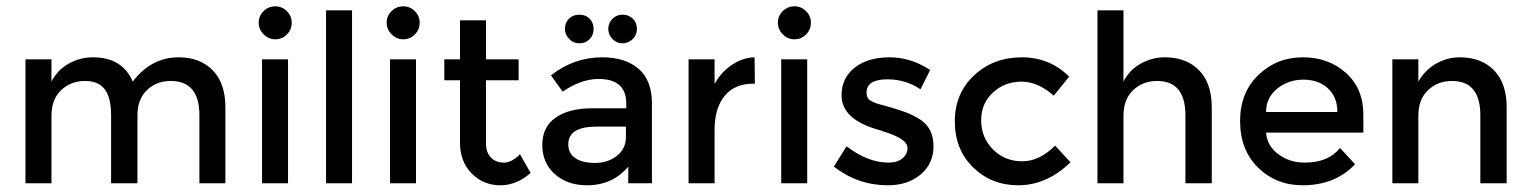

<svg xmlns="http://www.w3.org/2000/svg" viewBox="-20 -567 4735 594"><path d="M139.2 0H58.8V-383.5H139.2V-314.4Q156.7 -349.5 191.8 -369.6Q226.8 -389.7 267 -389.7Q358.8 -389.7 390.7 -314.4Q447.4 -389.7 533 -389.7Q599 -389.7 638.1 -349.5Q677.3 -309.3 677.3 -235.1V0H596.9V-210.3Q596.9 -316.5 508.2 -316.5Q464.9 -316.5 435.6 -289.2Q406.2 -261.9 405.2 -213.4V0H323.7V-210.3Q323.7 -264.9 304.1 -290.7Q284.5 -316.5 243.3 -316.5Q199 -316.5 169.1 -288.1Q139.2 -259.8 139.2 -208.2Z M871.1 0H790.7V-383.5H871.1ZM780.4 -496.9Q780.4 -517.5 795.4 -532.5Q810.3 -547.4 832 -547.4Q852.6 -547.4 867.5 -532.5Q882.5 -517.5 882.5 -496.9Q882.5 -475.3 867.5 -460.3Q852.6 -445.4 832 -445.4Q810.3 -445.4 795.9 -460.8Q780.4 -475.3 780.4 -496.9Z M1069.1 0H988.7V-535.1H1069.1Z M1267 0H1186.6V-383.5H1267ZM1176.3 -496.9Q1176.3 -517.5 1191.2 -532.5Q1206.2 -547.4 1227.8 -547.4Q1248.5 -547.4 1263.4 -532.5Q1278.4 -517.5 1278.4 -496.9Q1278.4 -475.3 1263.4 -460.3Q1248.5 -445.4 1227.8 -445.4Q1206.2 -445.4 1191.8 -460.8Q1176.3 -475.3 1176.3 -496.9Z M1483.5 -318.6V-123.7Q1483.5 -95.9 1498.5 -79.9Q1513.4 -63.9 1539.2 -63.9Q1562.9 -63.9 1588.7 -89.7L1621.6 -32Q1578.4 6.2 1527.8 6.2Q1475.3 6.2 1439.2 -30.4Q1403.1 -67 1403.1 -125.8V-318.6H1354.6V-383.5H1403.1V-504.1H1483.5V-383.5H1584.5V-318.6Z M1996.9 0H1923.7V-51.5Q1875.3 6.2 1795.9 6.2Q1735.1 6.2 1696.4 -28.4Q1657.7 -62.9 1657.7 -118.6Q1657.7 -174.2 1699 -203.1Q1740.2 -232 1812.4 -232H1917.5V-246.4Q1917.5 -322.7 1832 -322.7Q1778.4 -322.7 1720.6 -283.5L1684.5 -334Q1755.7 -389.7 1843.3 -389.7Q1914.4 -389.7 1955.7 -354.1Q1996.9 -318.6 1996.9 -247.4ZM1916.5 -175.3H1825.8Q1738.1 -175.3 1738.1 -120.6Q1738.1 -92.8 1759.8 -77.8Q1781.4 -62.9 1820.6 -62.9Q1860.8 -62.9 1888.7 -85.1Q1916.5 -107.2 1916.5 -143.3ZM1727.8 -477.3Q1727.8 -496.9 1740.2 -509.3Q1752.6 -521.6 1772.2 -521.6Q1791.8 -521.6 1804.1 -509.3Q1816.5 -496.9 1816.5 -477.3Q1816.5 -458.8 1804.1 -445.9Q1791.8 -433 1772.2 -433Q1753.6 -433 1741.2 -446.4Q1727.8 -459.8 1727.8 -477.3ZM1861.9 -477.3Q1861.9 -495.9 1874.7 -508.8Q1887.6 -521.6 1906.2 -521.6Q1924.7 -521.6 1937.6 -509.3Q1950.5 -496.9 1950.5 -477.3Q1950.5 -458.8 1937.1 -445.9Q1923.7 -433 1906.2 -433Q1887.6 -433 1874.7 -446.4Q1861.9 -459.8 1861.9 -477.3Z M2190.7 -164.9V0H2110.3V-383.5H2190.7V-307.2Q2210.3 -343.3 2243.8 -366Q2277.3 -388.7 2314.4 -389.7L2315.5 -308.2H2311.3Q2252.6 -308.2 2221.6 -270.1Q2190.7 -232 2190.7 -164.9Z M2477.3 0H2396.9V-383.5H2477.3ZM2386.6 -496.9Q2386.6 -517.5 2401.5 -532.5Q2416.5 -547.4 2438.1 -547.4Q2458.8 -547.4 2473.7 -532.5Q2488.7 -517.5 2488.7 -496.9Q2488.7 -475.3 2473.7 -460.3Q2458.8 -445.4 2438.1 -445.4Q2416.5 -445.4 2402.1 -460.8Q2386.6 -475.3 2386.6 -496.9Z M2726.8 6.2Q2634 6.2 2559.8 -51.5L2599 -114.4Q2664.9 -63.9 2728.9 -63.9Q2755.7 -63.9 2771.6 -76.8Q2787.6 -89.7 2787.6 -109.3Q2787.6 -138.1 2711.3 -160.8Q2709.3 -161.9 2706.7 -162.9Q2704.1 -163.9 2703.1 -163.9Q2583.5 -195.9 2583.5 -272.2Q2583.5 -325.8 2624.2 -357.7Q2664.9 -389.7 2732 -389.7Q2797.9 -389.7 2857.7 -350.5L2827.8 -290.7Q2781.4 -321.6 2725.8 -321.6Q2660.8 -321.6 2660.8 -280.4Q2660.8 -262.9 2673.7 -255.2Q2686.6 -247.4 2716.5 -240.2Q2761.9 -227.8 2792.8 -215.5Q2813.4 -206.2 2828.9 -195.9Q2868 -169.1 2868 -114.4Q2868 -60.8 2828.4 -27.3Q2788.7 6.2 2726.8 6.2Z M2934 -191.8Q2934 -278.4 2993.8 -334Q3053.6 -389.7 3141.2 -389.7Q3227.8 -389.7 3287.6 -329.9L3240.2 -271.1Q3190.7 -314.4 3140.2 -314.4Q3088.7 -314.4 3052.1 -280.9Q3015.5 -247.4 3015.5 -194.8Q3015.5 -141.2 3052.1 -104.6Q3088.7 -68 3142.3 -68Q3195.9 -68 3244.3 -116.5L3291.8 -64.9Q3218.6 6.2 3129.9 6.2Q3047.4 6.2 2990.7 -49Q2934 -104.1 2934 -191.8Z M3455.7 0H3375.3V-535.1H3455.7V-314.4Q3473.2 -349.5 3508.2 -369.6Q3543.3 -389.7 3583.5 -389.7Q3650.5 -389.7 3689.7 -349.5Q3728.9 -309.3 3728.9 -235.1V0H3647.4V-210.3Q3647.4 -316.5 3559.8 -316.5Q3515.5 -316.5 3485.6 -288.1Q3455.7 -259.8 3455.7 -208.2Z M4197.9 -156.7H3896.9Q3900 -115.5 3935.1 -89.7Q3970.1 -63.9 4016.5 -63.9Q4089.7 -63.9 4125.8 -109.3L4172.2 -58.8Q4110.3 6.2 4010.3 6.2Q3927.8 6.2 3872.2 -48.5Q3816.5 -103.1 3816.5 -192.8Q3816.5 -280.4 3873.2 -335.1Q3929.9 -389.7 4010.3 -389.7Q4090.7 -389.7 4144.3 -341.2Q4197.9 -292.8 4197.9 -212.4ZM4117.5 -220.6Q4117.5 -267 4088.1 -293.8Q4058.8 -320.6 4012.4 -320.6Q3966 -320.6 3931.4 -292.8Q3896.9 -264.9 3896.9 -220.6Z M4368 0H4287.6V-383.5H4368V-314.4Q4387.6 -349.5 4422.2 -369.6Q4456.7 -389.7 4495.9 -389.7Q4562.9 -389.7 4602.1 -349.5Q4641.2 -309.3 4641.2 -235.1V0H4559.8V-210.3Q4559.8 -316.5 4472.2 -316.5Q4427.8 -316.5 4397.9 -288.1Q4368 -259.8 4368 -208.2Z"/></svg>

Font: NATS
Style: Regular
Weight: 400
Designer: Purushoth Kumar Guthula
Foundry: Silicon Andhra, USA.
Version: Version 1.0.4; ttfautohint (v1.2.25-373a) -l 7 -r 28 -G 50 -